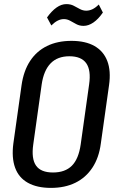

<svg xmlns="http://www.w3.org/2000/svg" viewBox="-20 -907 573 935"><path d="M228 8Q160 8 115.5 -17Q71 -42 53.5 -90.5Q36 -139 45 -208L85 -492Q95 -562 126.5 -610Q158 -658 209 -683Q260 -708 328 -708Q396 -708 440 -683Q484 -658 502.5 -610Q521 -562 511 -492L471 -208Q462 -139 430 -90.5Q398 -42 347 -17Q296 8 228 8ZM238 -67Q297 -67 330 -100Q363 -133 373 -204L414 -496Q424 -565 400 -599Q376 -633 318 -633Q260 -633 226.5 -598.5Q193 -564 183 -496L142 -204Q132 -134 155.5 -100.5Q179 -67 238 -67ZM209 -822Q232 -854 255.5 -870.5Q279 -887 303 -887Q324 -887 339 -879Q354 -871 369 -863Q384 -855 400 -855Q415 -855 430 -862Q445 -869 461 -885L481 -846Q459 -814 435 -797.5Q411 -781 387 -781Q367 -781 351.5 -789.5Q336 -798 321.5 -806Q307 -814 291 -814Q276 -814 261 -806.5Q246 -799 230 -783Z"/></svg>

Font: Pathway Extreme Condensed Medium
Style: Italic
Weight: 500
Width: 3
Italic angle: -8°
Version: Version 1.001;gftools[0.9.26]